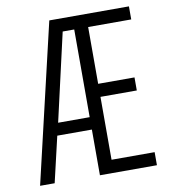

<svg xmlns="http://www.w3.org/2000/svg" viewBox="-82 -800 764 869"><g transform="rotate(-10 300.0 -365.0)"><path d="M32 0 203 -730H569V-670H371V-409H538V-349H371V-60H569V0H307V-210H148L99 0ZM162 -267H307V-670H254Z"/></g></svg>

Font: JetBrains Mono NL ExtraLight
Style: Regular
Weight: 200
Designer: Philipp Nurullin, Konstantin Bulenkov
Foundry: JetBrains
Version: Version 2.304; ttfautohint (v1.8.4.7-5d5b)